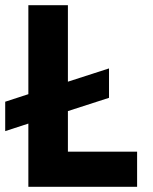

<svg xmlns="http://www.w3.org/2000/svg" viewBox="-27 -718 587 738"><path d="M500 -135V0H82V-243L-7 -214V-327L82 -356V-698H234V-404L392 -455V-342L234 -291V-135Z"/></svg>

Font: IBM Plex Sans
Style: Bold
Weight: 700
Designer: Mike Abbink, Paul van der Laan, Pieter van Rosmalen
Foundry: Bold Monday
Version: Version 3.201